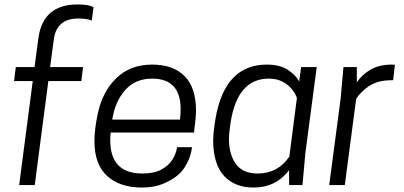

<svg xmlns="http://www.w3.org/2000/svg" viewBox="-20 -831 1815 862"><path d="M136 0H66L127 -467H43L51 -530H135L153 -664Q175 -811 328 -811Q378 -811 400 -799L392 -739Q368 -748 332 -748Q232 -748 221 -650L205 -530H353L345 -467H197Z M617 11Q518 11 461 -41Q404 -93 404 -197Q404 -250 419 -321Q440 -420 502.5 -480.5Q565 -541 663 -541Q757 -541 808.5 -489.5Q860 -438 860 -334Q860 -305 851 -236H477Q475 -218 475 -201Q475 -52 619 -52Q672 -52 705 -70Q738 -88 754.5 -115Q771 -142 775 -170H842Q836 -120 806.5 -76Q777 -32 710 -5Q670 11 617 11ZM788 -294Q791 -319 791 -341Q791 -478 663 -478Q587 -478 541.5 -426Q496 -374 484 -294Z M1402 -530H1332ZM1119 11Q1035 11 987 -40Q939 -91 937 -195Q937 -237 948 -301Q990 -541 1178 -541Q1237 -541 1273 -517Q1309 -493 1323 -465L1332 -530H1402L1351 -144L1338 0H1278V-67Q1218 11 1119 11ZM1136 -52Q1228 -52 1279 -128L1313 -391Q1307 -410 1291 -430Q1275 -450 1249 -464Q1223 -478 1187 -478Q1045 -478 1015 -279Q1008 -234 1008 -206Q1008 -138 1039 -95Q1070 -52 1136 -52Z M1528 0H1458L1509 -386L1522 -530H1582V-461Q1604 -495 1643 -518Q1682 -541 1739 -541L1753 -540L1745 -471Q1707 -471 1682 -464.5Q1657 -458 1634 -443Q1596 -415 1579 -387Z"/></svg>

Font: Tanohe Sans
Style: Italic
Weight: 400
Designer: Village Type and Design LLC & Cristiano Sobral
Foundry: Cooper Hewitt Smithsonian Design Museum
Version: Version 1.00;September 29, 2021;FontCreator 13.0.0.2655 64-b